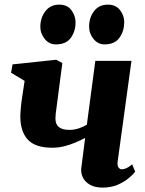

<svg xmlns="http://www.w3.org/2000/svg" viewBox="-20 -820 640 850"><path d="M256 -541 226.5 -315Q226.5 -312.5 226.2 -309Q226 -305.5 225.8 -302Q225.5 -298.5 225.5 -295Q225.5 -269 241.2 -257Q257 -245 286 -245Q309.5 -245 330.2 -252.2Q351 -259.5 364.5 -268L402 -550.5H562L501 -106Q498.5 -88 504.2 -79.2Q510 -70.5 520 -70.5Q527.5 -70.5 538.5 -75Q549.5 -79.5 565 -92.5L578.5 -60.5Q568.5 -46.5 548 -29.8Q527.5 -13 498.8 -1.2Q470 10.5 435 10.5Q400 10.5 378 -2.2Q356 -15 346.5 -35Q337 -55 340 -77.5L357 -209.5Q336.5 -198.5 312.5 -188.5Q288.5 -178.5 263 -172.2Q237.5 -166 212 -166Q135.5 -166 102.8 -202.2Q70 -238.5 70 -304.5Q70 -316 71 -329Q72 -342 73.5 -355.8Q75 -369.5 77 -383L89 -462L29 -498L35.5 -535L229 -555.5ZM227.5 -623.5Q197 -623.5 177.5 -648.2Q158 -673 158.5 -703.5Q159.5 -743 181.5 -771.2Q203.5 -799.5 242.5 -799.5Q278 -799.5 296.2 -774.8Q314.5 -750 314.5 -721Q314.5 -681.5 293.5 -652.5Q272.5 -623.5 227.5 -623.5ZM443 -623.5Q413 -623.5 393.5 -648.2Q374 -673 374.5 -703.5Q375 -743 396.8 -771.2Q418.5 -799.5 458 -799.5Q493 -799.5 511.8 -774.8Q530.5 -750 530 -721Q529.5 -681.5 508.5 -652.5Q487.5 -623.5 443 -623.5Z"/></svg>

Font: Merriweather 48pt Black
Style: Italic
Weight: 900
Italic angle: -7.8°
Version: Version 2.101